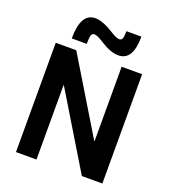

<svg xmlns="http://www.w3.org/2000/svg" viewBox="-168 -1082 1070 1205"><g transform="rotate(20 367.5 -480.0)"><path d="M382 -915Q425 -887 446 -887Q459 -887 465 -900Q471 -913 471 -950H571Q571 -790 474 -790Q422 -790 352 -835Q309 -863 289 -863Q275 -863 269.5 -848Q264 -833 264 -790H164Q164 -960 261 -960Q310 -960 382 -915ZM79 0V-730H216L517 -233H519V-730H656V0H519L218 -497H216V0Z"/></g></svg>

Font: M PLUS 1p
Style: Bold
Weight: 700
Version: Version 1.062